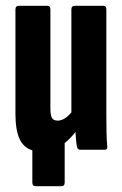

<svg xmlns="http://www.w3.org/2000/svg" viewBox="-20 -514 418 659"><path d="M102 125Q91 125 91 113V2Q61 -7 47 -37.5Q33 -68 33 -123V-482Q33 -494 44 -494H143Q153 -494 153 -482V-143Q153 -118 158.5 -109Q164 -100 178 -100Q201 -100 225 -128V-482Q225 -494 237 -494H335Q345 -494 345 -482V-127Q345 -91 345.5 -62.5Q346 -34 348 -13Q350 0 339 0H255Q246 0 244 -11Q242 -21 241 -34.5Q240 -48 239 -61Q222 -39 202 -23V113Q202 125 191 125Z"/></svg>

Font: Sofia Sans Extra Condensed ExtraBold
Style: Regular
Weight: 800
Designer: Botio Nikoltchev, Ani Petrova
Foundry: lettersoup
Version: Version 4.101; ttfautohint (v1.8.4.7-5d5b)